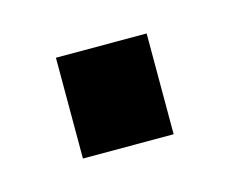

<svg xmlns="http://www.w3.org/2000/svg" viewBox="-35 -502 220 184"><g transform="rotate(-15 75.0 -410.0)"><path d="M30 -360V-460H120V-360Z"/></g></svg>

Font: Tektur Condensed
Style: Regular
Weight: 400
Width: 3
Designer: Adam Jagosz
Foundry: Adam Jagosz
Version: Version 1.005;gftools[0.9.30]